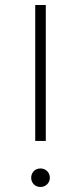

<svg xmlns="http://www.w3.org/2000/svg" viewBox="-20 -740 322 763"><path d="M104 -33.5Q104 -44 108.8 -52.5Q113.5 -61 122 -65.8Q130.5 -70.5 141 -70.5Q151 -70.5 159.5 -65.8Q168 -61 173 -52.5Q178 -44 178 -33.5Q178 -23.5 173 -15Q168 -6.5 159.5 -1.8Q151 3 141 3Q130.5 3 122 -1.8Q113.5 -6.5 108.8 -15Q104 -23.5 104 -33.5ZM120 -720H162V-180H120Z"/></svg>

Font: Tap Sans
Style: Regular
Weight: 400
Designer: Tap Payments
Foundry: Tap Payments
Version: Version 1.001;Glyphs 3.1.2 (3151)